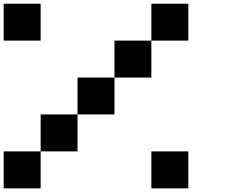

<svg xmlns="http://www.w3.org/2000/svg" viewBox="-20 -820 1240 1040"><path d="M0 200.2V0H200.2V200.2ZM799.8 200.2V0H1000V200.2ZM200.2 -799.8V-600.1H0V-799.8ZM399.9 -200.2V-399.9H600.1V-200.2ZM200.2 0V-200.2H399.9V0ZM799.8 -799.8H1000V-600.1H799.8ZM600.1 -399.9V-600.1H799.8V-399.9Z"/></svg>

Font: QuinqueFive
Style: Regular
Weight: 400
Monospace: yes
Designer: GGBotNet
Foundry: GGBotNet
Version: 1.1